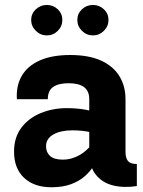

<svg xmlns="http://www.w3.org/2000/svg" viewBox="-20 -769 591 794"><path d="M270.5 -541.5Q195.3 -541.5 145 -519.3Q94.7 -497.1 70.6 -456.3Q46.4 -415.5 49.8 -358.9H177.7Q177.7 -393.6 199.5 -409.2Q221.2 -424.8 263.7 -424.8Q306.2 -424.8 327.6 -408.7Q349.1 -392.6 349.1 -358.9V-142.1Q349.1 -81.5 375.5 -47.6Q401.9 -13.7 446.5 -2.4Q491.2 8.8 545.9 0.5V-90.8Q519 -90.8 509 -103.5Q499 -116.2 499 -141.1V-358.9Q499 -413.1 473.6 -454.3Q448.2 -495.6 397.5 -518.6Q346.7 -541.5 270.5 -541.5ZM400.4 -154.8 353.5 -164.6Q346.7 -156.7 335.9 -147Q325.2 -137.2 310.8 -128.7Q296.4 -120.1 278.3 -114.5Q260.3 -108.9 238.8 -108.9Q204.1 -108.9 187.3 -123.8Q170.4 -138.7 170.4 -164.1Q170.4 -195.8 200.7 -212.9Q231 -230 279.3 -230Q300.3 -230 320.1 -228Q339.8 -226.1 358.4 -221.2L406.2 -298.3Q372.1 -308.1 335.7 -314.9Q299.3 -321.8 255.9 -321.8Q198.7 -321.8 148.9 -301.5Q99.1 -281.2 68.6 -241.2Q38.1 -201.2 38.1 -141.6Q38.1 -72.3 79.8 -33.4Q121.6 5.4 192.4 5.4Q238.8 5.4 273.2 -7.1Q307.6 -19.5 332.3 -41.7Q356.9 -64 373.5 -93Q390.1 -122.1 400.4 -154.8ZM108.9 -686.5Q108.9 -660.6 128.2 -641.6Q147.5 -622.6 173.8 -622.6Q200.2 -622.6 219 -641.6Q237.8 -660.6 237.8 -686.5Q237.8 -712.4 219 -730.5Q200.2 -748.5 173.8 -748.5Q147.5 -748.5 128.2 -730.5Q108.9 -712.4 108.9 -686.5ZM299.8 -686.5Q299.8 -660.6 318.8 -641.6Q337.9 -622.6 364.3 -622.6Q390.6 -622.6 409.7 -641.6Q428.7 -660.6 428.7 -686.5Q428.7 -712.4 409.7 -730.5Q390.6 -748.5 364.3 -748.5Q337.9 -748.5 318.8 -730.5Q299.8 -712.4 299.8 -686.5Z"/></svg>

Font: Estedad-FD-VF Thin
Style: Regular
Weight: 100
Designer: Amin Abedi
Version: Version 5.0